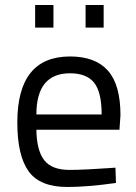

<svg xmlns="http://www.w3.org/2000/svg" viewBox="-20 -735 543 765"><path d="M257 -58Q290 -58 336 -60.5Q382 -63 411 -65L440 -67L442 -6Q329 10 248 10Q139 10 94 -52.5Q49 -115 49 -247Q49 -510 259 -510Q360 -510 410 -453.5Q460 -397 460 -276L456 -218H125Q126 -136 156 -97Q186 -58 257 -58ZM125 -279H385Q385 -368 355 -405.5Q325 -443 259 -443Q125 -443 125 -279ZM120 -625V-715H193V-625ZM321 -625V-715H393V-625Z"/></svg>

Font: TypoPRO Titillium Text
Style: 400 wt
Weight: 400
Designer: Accademia di Belle Arti di Urbino and others
Foundry: Accademia di Belle Arti di Urbino and others.
Version: Version 25.000